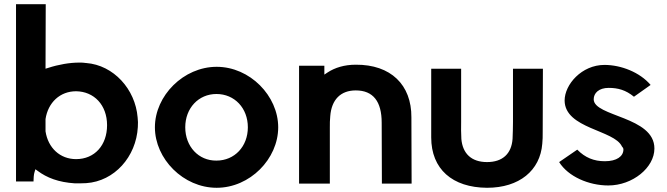

<svg xmlns="http://www.w3.org/2000/svg" viewBox="-20 -881 3164 911"><path d="M56 -20H139C139 -31 140 -54 144 -65L148 -78L159 -70C202 -38 257 -16 336 -11C352 -11 371 -11 389 -12C523 -21 626 -137 634 -278C635 -294 635 -309 633 -324C622 -458 519 -572 389 -582H388C378 -584 367 -584 355 -584C311 -584 258 -575 209 -559L196 -555L197 -861H56ZM196 -258V-316C208 -395 265 -448 341 -448C426 -447 488 -383 488 -287C488 -192 429 -126 341 -126C265 -126 208 -179 196 -258Z M715 -277C715 -127 850 10 1008 10C1166 10 1300 -127 1300 -277C1300 -426 1166 -564 1008 -564C851 -564 715 -427 715 -277ZM859 -277C859 -368 922 -435 1007 -435C1093 -435 1156 -368 1156 -277C1156 -186 1093 -119 1007 -119C922 -118 859 -186 859 -277Z M1399 -10H1545V-276C1545 -295 1545 -312 1547 -330C1553 -408 1596 -452 1668 -452C1751 -452 1791 -399 1791 -299L1792 -10H1933L1932 -324C1933 -479 1834 -575 1668 -574C1614 -574 1569 -560 1534 -537L1519 -527V-569H1399Z M2026 -229C2026 -79 2126 9 2291 10C2444 10 2543 -72 2553 -199C2555 -217 2555 -234 2555 -254L2556 -555H2414V-303C2414 -275 2413 -247 2412 -222C2407 -151 2364 -112 2291 -112C2217 -112 2175 -152 2169 -222V-223C2168 -248 2167 -275 2168 -303V-555H2026Z M2633 -112C2676 -43 2774 -1 2866 -1C2982 -1 3085 -86 3085 -176C3086 -329 2797 -327 2797 -410C2797 -439 2821 -464 2868 -464C2912 -464 2949 -454 2988 -422L3067 -478C3016 -538 2927 -573 2848 -573C2740 -573 2659 -480 2659 -404C2660 -270 2895 -265 2931 -186C2934 -183 2938 -178 2938 -172C2938 -139 2906 -116 2850 -116C2798 -116 2756 -133 2719 -171Z"/></svg>

Font: Rabbid Highway Sign IV
Style: Obl
Weight: 400
Foundry: Cannot Into Space Fonts
Version: Version 0.277